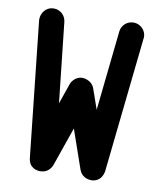

<svg xmlns="http://www.w3.org/2000/svg" viewBox="-85 -829 771 909"><g transform="rotate(10 300.0 -375.0)"><path d="M101 -760C60 -760 41 -724 41 -700C41 -699 41 -694 41 -693L111 -44C116 4 154 10 169 10H171C204 10 221 -14 227 -30L292 -217L357 -30C368 2 398 10 415 10C427 10 463 7 473 -42L543 -693C543 -694 544 -699 544 -700C544 -733 517 -760 484 -760C453 -760 427 -737 424 -706L383 -323L349 -420C335 -459 292 -460 292 -460C251 -460 236 -422 236 -420L202 -322L160 -706C157 -737 131 -760 101 -760Z"/></g></svg>

Font: LS
Style: Bold
Weight: 700
Designer: BSozoo
Foundry: BSozoo
Version: Version 001.000